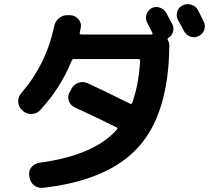

<svg xmlns="http://www.w3.org/2000/svg" viewBox="-20 -854 1040 932"><path d="M873 -703.1Q864.3 -720.7 843.8 -756.8Q834 -776.4 840.3 -797.4Q846.7 -818.4 866.7 -828.1Q886.7 -837.9 908.7 -831.1Q930.7 -824.2 941.4 -804.7Q946.3 -794.9 955.6 -775.9Q964.8 -756.8 968.8 -749Q978.5 -729.5 971.7 -709.5Q964.8 -689.5 944.8 -679.2Q924.8 -668.9 904.3 -676.3Q883.8 -683.6 873 -703.1ZM91.8 -315.4 85.9 -321.3Q69.3 -335.9 68.4 -359.4Q67.4 -382.8 82 -400.4Q204.1 -541 243.2 -726.6Q248 -751 266.6 -766.1Q285.2 -781.2 308.6 -780.3H322.3Q345.7 -778.3 360.8 -760.7Q376 -743.2 372.1 -720.7Q371.1 -713.9 367.2 -695.3Q365.2 -687.5 374 -686.5H715.8Q718.8 -686.5 720.2 -689.5Q721.7 -692.4 719.7 -694.3Q716.8 -700.2 708 -717.8Q699.2 -735.4 694.3 -744.1Q684.6 -762.7 690.9 -783.2Q697.3 -803.7 715.8 -814.5Q735.4 -824.2 756.3 -816.9Q777.3 -809.6 788.1 -790Q793 -781.2 801.8 -763.7Q810.5 -746.1 816.4 -737.3Q825.2 -719.7 819.8 -699.7Q814.5 -679.7 796.9 -669.9Q791 -667 794.9 -659.2Q801.8 -648.4 801.8 -630.9Q798.8 -303.7 652.8 -141.1Q506.8 21.5 189.5 57.6Q165 60.5 146 45.9Q127 31.2 123 6.8L122.1 -1Q118.2 -24.4 132.3 -42Q146.5 -59.6 168.9 -63.5Q437.5 -99.6 547.9 -225.6Q553.7 -231.4 544.9 -236.3Q450.2 -283.2 342.8 -333Q321.3 -342.8 314 -364.7Q306.6 -386.7 318.4 -407.2L327.1 -422.9Q337.9 -444.3 360.4 -452.1Q382.8 -460 405.3 -450.2Q475.6 -418 611.3 -350.6Q619.1 -346.7 622.1 -355.5Q653.3 -442.4 660.2 -558.6Q660.2 -566.4 652.3 -567.4H337.9Q331.1 -567.4 327.1 -557.6Q274.4 -426.8 174.8 -319.3Q159.2 -301.8 134.3 -300.8Q109.4 -299.8 91.8 -315.4Z"/></svg>

Font: Rounded Mgen+ 1mn bold
Style: Bold
Weight: 700
Designer: [Source Han Sans]
Ryoko NISHIZUKA  (kana & ideographs); Paul D. Hunt (Latin, Greek & Cyrillic); Wenlong ZHANG  (bopomofo
Version: Version 1.059.20150602